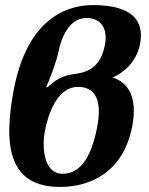

<svg xmlns="http://www.w3.org/2000/svg" viewBox="-20 -726 590 758"><path d="M502 -227C524 -341 487 -400 425 -420C472 -441 520 -484 533 -553C550 -641 506 -706 347 -706C226 -706 85 -634 35 -375C-10 -143 19 12 217 12C329 12 465 -39 502 -227ZM363 -221C337 -90 289 -40 227 -40C147 -40 147 -158 157 -208C169 -272 205 -383 288 -383C348 -383 387 -342 363 -221ZM394 -548C381 -482 349 -444 281 -435C253 -431 212 -426 169 -382H162C181 -422 206 -495 211 -522C219 -564 247 -655 322 -655C372 -655 408 -620 394 -548Z"/></svg>

Font: Veleka
Style: Bold Italic
Weight: 700
Italic angle: -12°
Designer: Stefan Peev, Context Ltd, 2016; SIL International, 1997-2014.
Foundry: Stefan Peev, Context Ltd, 2016
Version: Version 5.000